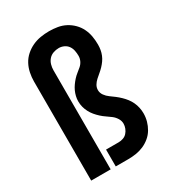

<svg xmlns="http://www.w3.org/2000/svg" viewBox="-180 -846 859 948"><g transform="rotate(-30 250.0 -371.5)"><path d="M59 0V-565Q59 -589 64 -613.5Q69 -638 80.5 -659.5Q92 -681 110.5 -697.5Q129 -714 151.5 -724.5Q174 -735 198.5 -739Q223 -743 247 -743Q271 -743 295 -739Q319 -735 340 -724Q361 -713 378 -696Q395 -679 405.5 -657.5Q416 -636 420 -612.5Q424 -589 424 -565Q424 -550 421.5 -535.5Q419 -521 413.5 -507.5Q408 -494 399.5 -482Q391 -470 381 -459.5Q371 -449 359.5 -439.5Q348 -430 337 -420Q326 -410 318.5 -397.5Q311 -385 311 -370Q311 -354 321 -340Q331 -326 344.5 -316.5Q358 -307 371 -297Q384 -287 396 -275.5Q408 -264 418 -251Q428 -238 435 -223Q442 -208 445.5 -191.5Q449 -175 449 -159Q449 -136 443 -114.5Q437 -93 425.5 -73.5Q414 -54 396.5 -39.5Q379 -25 358.5 -16Q338 -7 315.5 -3.5Q293 0 271 0H199V-96H271Q284 -96 297 -100.5Q310 -105 319 -115Q328 -125 333 -138Q338 -151 338 -164Q338 -180 329 -194.5Q320 -209 307 -219Q294 -229 280.5 -238Q267 -247 255 -258Q243 -269 232.5 -281.5Q222 -294 214.5 -308.5Q207 -323 203 -338.5Q199 -354 199 -371Q199 -385 202.5 -399.5Q206 -414 212 -427Q218 -440 226.5 -452Q235 -464 245 -475Q255 -486 266.5 -495Q278 -504 289 -513.5Q300 -523 306.5 -536.5Q313 -550 313 -565Q313 -580 310 -595Q307 -610 298.5 -622Q290 -634 276 -640.5Q262 -647 247 -647Q231 -647 215.5 -641.5Q200 -636 189.5 -624Q179 -612 174.5 -596.5Q170 -581 170 -565V0Z"/></g></svg>

Font: Iosevka SS08 Regular
Style: Bold
Weight: 700
Monospace: yes
Designer: Belleve Invis
Foundry: Belleve Invis
Version: Version 16.3.4; ttfautohint (v1.8.4)